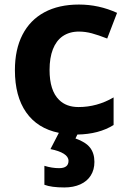

<svg xmlns="http://www.w3.org/2000/svg" viewBox="-20 -576 554 836"><path d="M173.3 228.5V146Q206.5 156.2 237.3 156.2Q278.3 156.2 278.3 124.5Q278.3 106.4 257.8 93.5Q237.3 80.6 199.7 73.2L236.3 2.4Q143.1 -16.6 94 -86.7Q44.9 -156.7 44.9 -270.5Q44.9 -360.8 77.9 -424.8Q110.8 -488.8 173.3 -522.5Q235.8 -556.2 323.7 -556.2Q410.6 -556.2 489.7 -520L446.8 -408.2Q408.2 -423.3 379.9 -430.9Q351.6 -438.5 323.2 -438.5Q282.2 -438.5 252.4 -418Q224.6 -398.4 210.2 -361.3Q195.8 -324.2 195.8 -271.5Q195.8 -181.6 237.3 -141.1Q268.6 -109.9 321.8 -109.9Q402.8 -109.9 474.6 -151.9V-31.7Q410.6 8.3 316.9 9.8L308.6 26.9Q353 42.5 372.1 66.9Q391.1 91.3 391.1 128.9Q391.1 163.1 375.2 188.2Q359.4 213.4 329.6 226.8Q299.8 240.2 260.3 240.2Q203.6 240.2 173.3 228.5Z"/></svg>

Font: Viking Open Sans
Style: Bold
Weight: 700
Foundry: Ascender Corporation
Version: Version 2.001